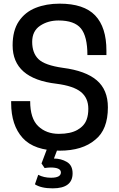

<svg xmlns="http://www.w3.org/2000/svg" viewBox="-20 -812 651 1050"><path d="M377 5ZM268 218Q205 218 171 196L189 144Q220 160 259 160Q313 160 313 131Q313 104 256 104Q246 104 239 105Q232 106 224 107L207 82L236 5H294L275 55Q314 55 345.5 73.5Q377 92 377 136Q377 218 268 218ZM306 12Q167 12 104 -57.5Q41 -127 41 -249V-259H145Q145 -164 189 -122Q233 -80 302 -80Q366 -80 404 -102Q442 -124 454 -159Q463 -183 463 -217Q463 -276 422.5 -309Q382 -342 289 -354Q49 -382 49 -564Q49 -645 83 -695.5Q117 -746 175 -769Q233 -792 306 -792Q439 -792 500.5 -727.5Q562 -663 562 -535V-511H458Q458 -613 422.5 -656.5Q387 -700 300 -700Q242 -700 199 -671Q156 -642 156 -583Q156 -522 190.5 -488.5Q225 -455 324 -441Q448 -425 509 -373Q570 -321 570 -225Q570 -103 501 -48Q431 12 306 12Z"/></svg>

Font: Tanohe Sans Medium
Style: Regular
Weight: 500
Designer: Village Type and Design LLC
Foundry: Cooper Hewitt Smithsonian Design Museum
Version: Version 1.00;September 29, 2021;FontCreator 13.0.0.2655 64-b